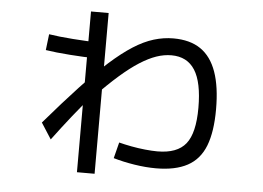

<svg xmlns="http://www.w3.org/2000/svg" viewBox="-49 -681 1098 802"><g transform="rotate(5 500.0 -280.0)"><path d="M628 12Q585 12 537.5 4.5Q490 -3 449 -15L466 -82Q489 -76 518 -70.5Q547 -65 576.5 -62Q606 -59 628 -59Q711 -59 747 -104Q783 -149 783 -255Q783 -362 750.5 -413Q718 -464 652 -464Q621 -464 589 -453Q557 -442 520 -418.5Q483 -395 439 -356.5Q395 -318 341 -262L335 -264Q299 -223 260 -174Q221 -125 180 -70L137 -137Q215 -228 277.5 -295Q340 -362 391.5 -408Q443 -454 487 -482Q531 -510 572 -522.5Q613 -535 654 -535Q724 -535 768.5 -504.5Q813 -474 835 -412Q857 -350 857 -255Q857 -161 834 -102Q811 -43 760 -15.5Q709 12 628 12ZM301 57V-617H375V57ZM334 -424Q314 -424 286.5 -425.5Q259 -427 229.5 -429Q200 -431 173 -434Q146 -437 127 -440L135 -507Q154 -504 180.5 -501Q207 -498 236 -496Q265 -494 292.5 -492.5Q320 -491 340 -491Z"/></g></svg>

Font: M PLUS 2 Thin
Style: Regular
Weight: 400
Version: Version 1.001